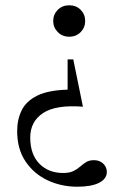

<svg xmlns="http://www.w3.org/2000/svg" viewBox="-20 -451 442 727"><path d="M242 -312Q216 -312 198.8 -329.5Q181.5 -347 181.5 -371.5Q181.5 -396.5 198.8 -413.8Q216 -431 242 -431Q268.5 -431 285.5 -413.8Q302.5 -396.5 302.5 -371.5Q302.5 -347 285.5 -329.5Q268.5 -312 242 -312ZM272.5 256Q212.5 256 160.5 231.8Q108.5 207.5 76.8 160.5Q45 113.5 45 45.5Q45 1.5 62.2 -33.5Q79.5 -68.5 121.2 -89Q163 -109.5 236 -111.5V-226H257.5L294 -47Q192 -55 143.2 -23Q94.5 9 94.5 70Q94.5 133.5 129 168.8Q163.5 204 219 204Q243 204 257.8 196.8Q272.5 189.5 283.5 179.8Q294.5 170 306.2 162.8Q318 155.5 336 155.5Q357 155.5 370.8 168.5Q384.5 181.5 384.5 200Q384.5 226 355.5 241Q326.5 256 272.5 256Z"/></svg>

Font: Newsreader Text
Style: Regular
Weight: 400
Designer: Hugues Gentile
Foundry: Production Type
Version: Version 1.002